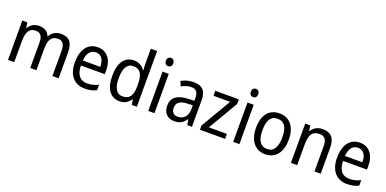

<svg xmlns="http://www.w3.org/2000/svg" viewBox="-9 -1605 4943 2459"><g transform="rotate(20 2462.5 -375.0)"><path d="M607 -546C541 -546 486 -518 454 -458H449C428 -515 380 -546 305 -546C245 -546 192 -519 163 -463H158L146 -536H78V0H163V-279C163 -400 191 -473 286 -473C350 -473 381 -433 381 -346V0H465V-296C465 -411 500 -473 589 -473C652 -473 683 -432 683 -345V0H768V-353C768 -487 715 -546 607 -546Z M1106 -546C974 -546 893 -443 893 -264C893 -94 979 10 1126 10C1189 10 1234 -1 1283 -25V-100C1233 -75 1189 -63 1132 -63C1035 -63 982 -127 980 -252H1306V-306C1306 -447 1233 -546 1106 -546ZM1105 -476C1184 -476 1219 -409 1219 -320H981C989 -421 1032 -476 1105 -476Z M1599 10C1671 10 1717 -23 1748 -71H1753L1765 0H1834V-760H1748V-545C1748 -524 1751 -489 1753 -467H1748C1717 -514 1669 -546 1599 -546C1478 -546 1402 -450 1402 -267C1402 -84 1477 10 1599 10ZM1615 -62C1531 -62 1490 -134 1490 -266C1490 -396 1530 -474 1614 -474C1715 -474 1749 -404 1749 -269V-248C1749 -123 1710 -62 1615 -62Z M2033 -738C2003 -738 1982 -720 1982 -681C1982 -644 2003 -625 2033 -625C2061 -625 2082 -644 2082 -681C2082 -719 2061 -738 2033 -738ZM2074 -536H1989V0H2074Z M2413 -546C2349 -546 2290 -528 2245 -502L2272 -438C2314 -460 2358 -476 2405 -476C2468 -476 2501 -443 2501 -357V-324L2421 -321C2269 -316 2194 -256 2194 -149C2194 -49 2253 10 2345 10C2422 10 2464 -17 2504 -75H2507L2522 0H2585V-364C2585 -486 2532 -546 2413 -546ZM2433 -260 2501 -263V-213C2501 -111 2445 -59 2368 -59C2316 -59 2282 -87 2282 -149C2282 -218 2322 -256 2433 -260Z M3036 0V-68H2791L3029 -473V-536H2708V-468H2935L2694 -57V0Z M3191 -738C3161 -738 3140 -720 3140 -681C3140 -644 3161 -625 3191 -625C3219 -625 3240 -644 3240 -681C3240 -719 3219 -738 3191 -738ZM3232 -536H3147V0H3232Z M3807 -269C3807 -448 3718 -546 3584 -546C3441 -546 3360 -446 3360 -269C3360 -95 3448 10 3582 10C3724 10 3807 -95 3807 -269ZM3448 -269C3448 -400 3489 -473 3583 -473C3677 -473 3719 -400 3719 -269C3719 -138 3677 -62 3584 -62C3490 -62 3448 -138 3448 -269Z M4169 -546C4108 -546 4050 -518 4019 -463H4014L4002 -536H3934V0H4019V-278C4019 -408 4053 -473 4154 -473C4224 -473 4255 -430 4255 -345V0H4340V-355C4340 -487 4282 -546 4169 -546Z M4679 -546C4547 -546 4466 -443 4466 -264C4466 -94 4552 10 4699 10C4762 10 4807 -1 4856 -25V-100C4806 -75 4762 -63 4705 -63C4608 -63 4555 -127 4553 -252H4879V-306C4879 -447 4806 -546 4679 -546ZM4678 -476C4757 -476 4792 -409 4792 -320H4554C4562 -421 4605 -476 4678 -476Z"/></g></svg>

Font: Noto Sans Bengali UI SemiCondensed
Style: Regular
Weight: 400
Width: 4
Designer: Jelle Bosma - Monotype Design Team
Foundry: Monotype Imaging Inc.
Version: Version 2.003